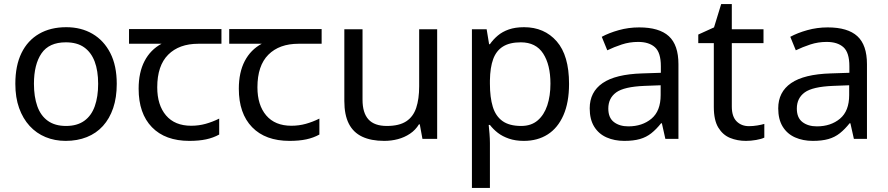

<svg xmlns="http://www.w3.org/2000/svg" viewBox="-20 -679 4341 939"><path d="M551 -269Q551 -202 533.5 -150.5Q516 -99 483.5 -63Q451 -27 404.5 -8.5Q358 10 301 10Q248 10 203 -8.5Q158 -27 125 -63Q92 -99 73.5 -150.5Q55 -202 55 -269Q55 -358 85 -419.5Q115 -481 171 -513.5Q227 -546 304 -546Q377 -546 432.5 -513.5Q488 -481 519.5 -419.5Q551 -358 551 -269ZM146 -269Q146 -206 162.5 -159.5Q179 -113 214 -88Q249 -63 303 -63Q357 -63 392 -88Q427 -113 443.5 -159.5Q460 -206 460 -269Q460 -333 443 -378Q426 -423 391.5 -447.5Q357 -472 302 -472Q220 -472 183 -418Q146 -364 146 -269Z M906 10Q788 10 723 -57Q658 -124 658 -245Q658 -325 687 -380.5Q716 -436 770 -465H611V-537H1063V-465H950Q856 -465 802.5 -411.5Q749 -358 749 -252Q749 -165 792 -114.5Q835 -64 915 -64Q952 -64 986 -73.5Q1020 -83 1052 -99V-21Q1023 -5 988 2.5Q953 10 906 10Z M1396 10Q1278 10 1213 -57Q1148 -124 1148 -245Q1148 -325 1177 -380.5Q1206 -436 1260 -465H1101V-537H1553V-465H1440Q1346 -465 1292.5 -411.5Q1239 -358 1239 -252Q1239 -165 1282 -114.5Q1325 -64 1405 -64Q1442 -64 1476 -73.5Q1510 -83 1542 -99V-21Q1513 -5 1478 2.5Q1443 10 1396 10Z M2118 -536V0H2046L2033 -71H2029Q2012 -43 1985 -25Q1958 -7 1926 1.5Q1894 10 1859 10Q1795 10 1751.5 -10.5Q1708 -31 1686 -74Q1664 -117 1664 -185V-536H1753V-191Q1753 -127 1782 -95Q1811 -63 1872 -63Q1932 -63 1966.5 -85.5Q2001 -108 2015.5 -151.5Q2030 -195 2030 -257V-536Z M2543 -546Q2642 -546 2702.5 -477Q2763 -408 2763 -269Q2763 -178 2735.5 -115.5Q2708 -53 2658.5 -21.5Q2609 10 2542 10Q2501 10 2469 -1Q2437 -12 2414.5 -29.5Q2392 -47 2376 -68H2370Q2372 -51 2374 -25Q2376 1 2376 20V240H2288V-536H2360L2372 -463H2376Q2392 -486 2414.5 -505Q2437 -524 2468.5 -535Q2500 -546 2543 -546ZM2527 -472Q2473 -472 2440 -451.5Q2407 -431 2392 -390Q2377 -349 2376 -286V-269Q2376 -203 2390 -157Q2404 -111 2437.5 -87Q2471 -63 2529 -63Q2578 -63 2609.5 -90Q2641 -117 2656.5 -163.5Q2672 -210 2672 -270Q2672 -362 2636.5 -417Q2601 -472 2527 -472Z M3106 -545Q3204 -545 3251 -502Q3298 -459 3298 -365V0H3234L3217 -76H3213Q3190 -47 3165.5 -27.5Q3141 -8 3109.5 1Q3078 10 3033 10Q2985 10 2946.5 -7Q2908 -24 2886 -59.5Q2864 -95 2864 -149Q2864 -229 2927 -272.5Q2990 -316 3121 -320L3212 -323V-355Q3212 -422 3183 -448Q3154 -474 3101 -474Q3059 -474 3021 -461.5Q2983 -449 2950 -433L2923 -499Q2958 -518 3006 -531.5Q3054 -545 3106 -545ZM3132 -259Q3032 -255 2993.5 -227Q2955 -199 2955 -148Q2955 -103 2982.5 -82Q3010 -61 3053 -61Q3121 -61 3166 -98.5Q3211 -136 3211 -214V-262Z M3643 -62Q3663 -62 3684 -65.5Q3705 -69 3718 -73V-6Q3704 1 3678 5.5Q3652 10 3628 10Q3586 10 3550.5 -4.5Q3515 -19 3493 -55Q3471 -91 3471 -156V-468H3395V-510L3472 -545L3507 -659H3559V-536H3714V-468H3559V-158Q3559 -109 3582.5 -85.5Q3606 -62 3643 -62Z M4028 -545Q4126 -545 4173 -502Q4220 -459 4220 -365V0H4156L4139 -76H4135Q4112 -47 4087.5 -27.5Q4063 -8 4031.5 1Q4000 10 3955 10Q3907 10 3868.5 -7Q3830 -24 3808 -59.5Q3786 -95 3786 -149Q3786 -229 3849 -272.5Q3912 -316 4043 -320L4134 -323V-355Q4134 -422 4105 -448Q4076 -474 4023 -474Q3981 -474 3943 -461.5Q3905 -449 3872 -433L3845 -499Q3880 -518 3928 -531.5Q3976 -545 4028 -545ZM4054 -259Q3954 -255 3915.5 -227Q3877 -199 3877 -148Q3877 -103 3904.5 -82Q3932 -61 3975 -61Q4043 -61 4088 -98.5Q4133 -136 4133 -214V-262Z"/></svg>

Font: binaryvertical115
Style: Book
Weight: 400
Designer: Jelle Bosma - Monotype Design Team
Foundry: Monotype Imaging Inc.
Version: Version 2.003